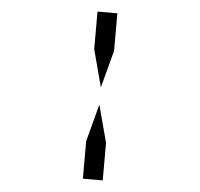

<svg xmlns="http://www.w3.org/2000/svg" viewBox="-54 -943 924 886"><g transform="rotate(5 408.0 -500.0)"><path d="M362 -713V-887H454V-713L408 -540ZM454 -287V-113H362V-287L408 -460Z"/></g></svg>

Font: DSEG14 Modern
Style: Regular
Weight: 400
Designer: Keshikan(Twitter:@keshinomi_88pro)
Version: Version 0.46